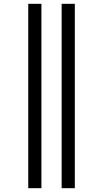

<svg xmlns="http://www.w3.org/2000/svg" viewBox="-20 -843 540 1006"><path d="M303 143V-823H372V143ZM128 143V-823H197V143Z"/></svg>

Font: Iosevka
Style: Regular
Weight: 400
Monospace: yes
Designer: Belleve Invis
Foundry: Belleve Invis
Version: Version 33.2.3; ttfautohint (v1.8.4)